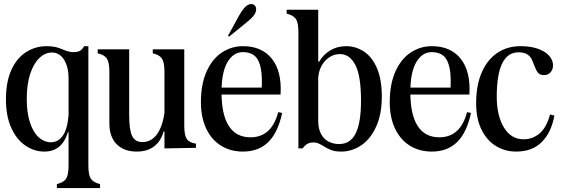

<svg xmlns="http://www.w3.org/2000/svg" viewBox="-20 -749 2841 969"><path d="M267 200V180Q301 172 313.5 153Q326 134 326 86V-353Q326 -412 303 -448Q280 -484 242 -484Q208 -484 179 -456.5Q150 -429 132.5 -376.5Q115 -324 115 -250Q115 -178 132 -128.5Q149 -79 176.5 -55Q204 -31 237 -31Q273 -31 296.5 -63.5Q320 -96 326 -167H364V-82H323Q293 16 204 16Q153 16 108.5 -14Q64 -44 37 -103.5Q10 -163 10 -247Q10 -337 38 -397.5Q66 -458 113 -487Q160 -516 215 -516Q242 -516 261 -511.5Q280 -507 300 -498Q312 -493 324.5 -489.5Q337 -486 349 -486Q371 -486 382.5 -492Q394 -498 405 -516H426V86Q426 134 438.5 153Q451 172 485 180V200H412H340Z M532 -126V-386Q532 -434 519.5 -453Q507 -472 473 -480V-500H546H632V-167Q632 -93 647 -62.5Q662 -32 699 -32Q744 -32 773 -72.5Q802 -113 811 -188H832V-86H806Q792 -36 757.5 -10Q723 16 670 16Q606 16 569 -21Q532 -58 532 -126ZM751 -480V-500H824H910V-115Q910 -67 922.5 -48Q935 -29 969 -24V-3L810 0V-386Q810 -434 797.5 -453Q785 -472 751 -480Z M994 -233Q994 -325 1023 -389Q1052 -453 1100.5 -484.5Q1149 -516 1206 -516Q1302 -516 1352.5 -452Q1403 -388 1396 -272H1066V-307H1325L1300 -287Q1305 -362 1296 -405.5Q1287 -449 1265 -467.5Q1243 -486 1206 -486Q1158 -486 1128 -435.5Q1098 -385 1098 -284Q1098 -170 1135 -113Q1172 -56 1244 -56Q1351 -56 1384 -183L1404 -179Q1383 -80 1334 -32Q1285 16 1206 16Q1144 16 1096 -13.5Q1048 -43 1021 -99.5Q994 -156 994 -233ZM1131 -569 1187 -671Q1211 -714 1231 -724Q1251 -734 1264 -723Q1277 -712 1271 -690Q1265 -668 1227 -638L1136 -564Z M1612 -12Q1595 -22 1585 -26Q1575 -30 1562 -30Q1543 -30 1530.5 -22.5Q1518 -15 1507 0H1486V-586Q1486 -634 1473.5 -653Q1461 -672 1427 -680V-700H1500H1586V-139Q1586 -99 1600.5 -72.5Q1615 -46 1639 -34Q1663 -22 1691 -22Q1749 -22 1775.5 -76.5Q1802 -131 1802 -241Q1802 -366 1773.5 -421Q1745 -476 1696 -476Q1654 -476 1622.5 -443.5Q1591 -411 1586 -358H1564V-438H1591Q1610 -472 1645.5 -494Q1681 -516 1727 -516Q1775 -516 1816 -489.5Q1857 -463 1882 -406Q1907 -349 1907 -262Q1907 -171 1877.5 -108Q1848 -45 1801.5 -14.5Q1755 16 1702 16Q1672 16 1652 8.5Q1632 1 1612 -12Z M1947 -233Q1947 -325 1976 -389Q2005 -453 2053.5 -484.5Q2102 -516 2159 -516Q2255 -516 2305.5 -452Q2356 -388 2349 -272H2019V-307H2278L2253 -287Q2258 -362 2249 -405.5Q2240 -449 2218 -467.5Q2196 -486 2159 -486Q2111 -486 2081 -435.5Q2051 -385 2051 -284Q2051 -170 2088 -113Q2125 -56 2197 -56Q2304 -56 2337 -183L2357 -179Q2336 -80 2287 -32Q2238 16 2159 16Q2097 16 2049 -13.5Q2001 -43 1974 -99.5Q1947 -156 1947 -233Z M2383 -228Q2383 -319 2411.5 -384Q2440 -449 2490.5 -482.5Q2541 -516 2607 -516Q2659 -516 2696 -502.5Q2733 -489 2752 -467Q2771 -445 2771 -420Q2771 -398 2758.5 -384Q2746 -370 2726 -370Q2705 -370 2695.5 -381.5Q2686 -393 2676 -419Q2669 -440 2661.5 -453.5Q2654 -467 2638.5 -476Q2623 -485 2597 -485Q2487 -485 2487 -261Q2487 -166 2523 -106Q2559 -46 2623 -46Q2668 -46 2703 -75.5Q2738 -105 2756 -171L2778 -166Q2763 -82 2715 -33Q2667 16 2585 16Q2530 16 2484.5 -11Q2439 -38 2411 -93Q2383 -148 2383 -228Z"/></svg>

Font: RL Madena Variable
Style: Regular
Weight: 400
Designer: I Kadek Wantara Putra
Foundry: Roughlines ID
Version: Version 1.000;Glyphs 3.1.2 (3151)